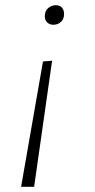

<svg xmlns="http://www.w3.org/2000/svg" viewBox="-20 -487 365 737"><path d="M194 -467Q210 -467 218 -457.5Q226 -448 226 -433Q226 -414 214 -403Q202 -392 185 -392Q171 -392 161.5 -400.5Q152 -409 152 -425Q152 -445 165 -456Q178 -467 194 -467ZM180 -254 111 230H61L145 -251Z"/></svg>

Font: Bitter Light
Style: Italic
Weight: 300
Italic angle: -9°
Designer: Sol Matas, and Bitter project Authors
Foundry: Sol Matas
Version: Version 2.001